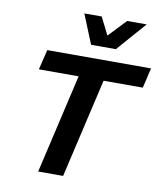

<svg xmlns="http://www.w3.org/2000/svg" viewBox="-95 -969 887 1046"><g transform="rotate(10 348.0 -446.0)"><path d="M696 -660 670 -549H453L326 0H188L315 -549H95L122 -660ZM352 -730 286 -892H382L431 -795L523 -892H631L489 -730Z"/></g></svg>

Font: Work Sans SemiBold
Style: Italic
Weight: 600
Italic angle: -13°
Designer: Wei Huang
Foundry: Wei Huang
Version: Version 2.012; ttfautohint (v1.8.3)